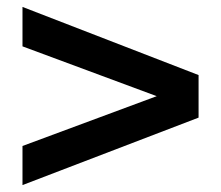

<svg xmlns="http://www.w3.org/2000/svg" viewBox="-20 -532 640 555"><path d="M45 -512 554 -315V-192L45 3V-110L433 -254L45 -398Z"/></svg>

Font: Chivo
Style: Bold
Weight: 700
Designer: Hector Gatti
Foundry: Omnibus-Type
Version: Version 1.007;PS 001.007;hotconv 1.0.88;makeotf.lib2.5.64775